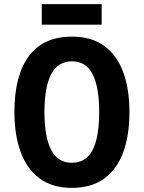

<svg xmlns="http://www.w3.org/2000/svg" viewBox="-20 -903 698 933"><path d="M609 -358Q609 -245 578.5 -162.5Q548 -80 486 -35Q424 10 329 10Q235 10 173 -35.5Q111 -81 80.5 -164Q50 -247 50 -359Q50 -535 120 -630Q190 -725 330 -725Q425 -725 486.5 -680Q548 -635 578.5 -553Q609 -471 609 -358ZM196 -358Q196 -238 228.5 -175Q261 -112 329 -112Q398 -112 430 -174Q462 -236 462 -358Q462 -480 430 -542.5Q398 -605 330 -605Q261 -605 228.5 -542Q196 -479 196 -358ZM474 -883V-783H183V-883Z"/></svg>

Font: Noto Sans Malayalam Condensed
Style: Bold
Weight: 700
Width: 3
Designer: Jelle Bosma - Monotype Design Team
Foundry: Monotype Imaging Inc.
Version: Version 2.104; ttfautohint (v1.8.4.7-5d5b)